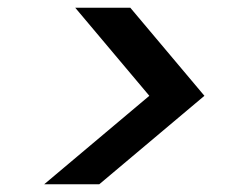

<svg xmlns="http://www.w3.org/2000/svg" viewBox="-20 -609 640 495"><path d="M94 -134 365 -362 174 -589H316L507 -362L236 -134Z"/></svg>

Font: Rethink Sans SemiBold
Style: Italic
Weight: 600
Italic angle: -10°
Designer: The Rethink Sans project authors (Hans Thiessen). DM Sans designed by Colophon Foundry.
Foundry: Rethink Communications LLC
Version: Version 1.001